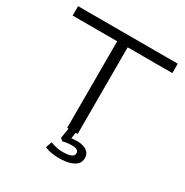

<svg xmlns="http://www.w3.org/2000/svg" viewBox="-200 -867 1177 1221"><g transform="rotate(30 389.0 -256.0)"><path d="M350 0V-636H23V-705H755V-636H427V0ZM400 193Q371 193 342 188Q313 183 295 173L310 129Q335 138 355 142.5Q375 147 401 147Q443 147 462.5 138Q482 129 482 110Q482 95 469 88Q456 81 431 81Q417 81 399.5 83Q382 85 366 90L348 74L363 -20H416L404 57L379 50Q399 45 415 43Q431 41 444 41Q475 41 497.5 49Q520 57 532 72.5Q544 88 544 111Q544 138 527 156Q510 174 477.5 183.5Q445 193 400 193Z"/></g></svg>

Font: Nunito Sans 7pt Expanded Light
Style: Regular
Weight: 300
Width: 7
Designer: Vernon Adams
Foundry: Vernon Adams
Version: Version 3.101;gftools[0.9.27]